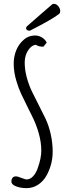

<svg xmlns="http://www.w3.org/2000/svg" viewBox="-20 -953 347 995"><path d="M55 9Q39 0 39 -12Q39 -24 45 -31.5Q51 -39 62 -39Q72 -39 91 -31Q112 -23 117 -23Q136 -23 151.5 -39.5Q167 -56 176 -83Q194 -133 194 -173Q194 -216 180.5 -263.5Q167 -311 144 -356L128 -388Q103 -438 89.5 -467Q76 -496 66 -530Q51 -578 51 -623Q51 -659 63.5 -691Q76 -723 101 -745Q126 -769 163 -769Q181 -769 198 -758.5Q215 -748 222 -732L205 -711Q179 -711 166 -721Q148 -719 134.5 -703.5Q121 -688 114 -668Q108 -649 108 -630Q108 -592 118.5 -552.5Q129 -513 146 -478L216 -338Q233 -302 243 -257Q253 -212 253 -167Q253 -101 221 -43Q204 -13 177 4.5Q150 22 117 22Q81 22 55 9ZM115 -807Q115 -812 120 -817L136 -831Q141 -836 192 -880L251 -931Q255 -933 260 -933Q272 -933 282 -921Q292 -909 292 -896Q292 -884 285 -880Q249 -852 139 -796Q137 -794 131 -794Q125 -794 120 -797.5Q115 -801 115 -807Z"/></svg>

Font: Amatic SC
Style: Bold
Weight: 700
Designer: Multiple Designers
Foundry: Vernon Adams
Version: Version 2.505